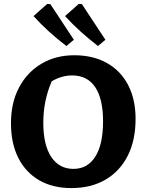

<svg xmlns="http://www.w3.org/2000/svg" viewBox="-20 -948 748 980"><path d="M344 12Q249 12 180 -28Q111 -68 73.5 -142Q36 -216 36 -319Q36 -424 77.5 -502Q119 -580 192 -623Q265 -666 359 -666Q455 -666 525.5 -626.5Q596 -587 634 -514Q672 -441 672 -341Q672 -232 632 -153Q592 -74 518.5 -31Q445 12 344 12ZM355 -86Q427 -86 466.5 -148.5Q506 -211 506 -329Q506 -443 466 -503Q426 -563 348 -563Q322 -563 295.5 -555.5Q269 -548 244 -533Q201 -434 201 -322Q201 -208 241.5 -147Q282 -86 355 -86ZM319 -713Q273 -748 231 -786Q189 -824 151 -866L221 -928L237 -927L357 -745ZM480 -713Q435 -748 392.5 -786Q350 -824 312 -866L382 -928L398 -927L518 -745Z"/></svg>

Font: Piazzolla SC
Style: Bold
Weight: 700
Designer: Juan Pablo del Peral
Foundry: Huerta Tipografica
Version: Version 1.330